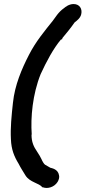

<svg xmlns="http://www.w3.org/2000/svg" viewBox="-20 -694 423 950"><path d="M44 -185C37 -121 31 -61 34 -5C36 46 50 80 72 116C82 136 94 154 106 174C128 209 173 211 190 233H193C215 241 248 233 265 206C271 196 275 183 272 173C267 142 235 138 229 136C219 130 210 125 203 121C198 118 190 105 185 93C180 82 173 71 164 57C146 31 136 8 136 -27L137 -29C131 -113 141 -227 181 -327C210 -390 244 -454 282 -499H287L289 -506C308 -529 329 -554 347 -580C348 -582 348 -582 349 -583C361 -592 378 -605 382 -624C388 -650 374 -674 344 -674C321 -674 303 -659 297 -654C268 -634 253 -606 241 -591C202 -542 157 -489 123 -422C88 -354 53 -273 44 -185Z"/></svg>

Font: Stray Cat
Style: ExBlkCnObl
Weight: 1000
Version: Version 1.0